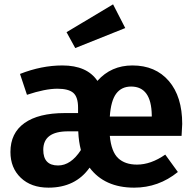

<svg xmlns="http://www.w3.org/2000/svg" viewBox="-20 -847 892 883"><path d="M556 -718 326 -626 286 -699 500 -827ZM818 -277Q818 -267 815 -222H485Q492 -149 523.5 -119.5Q555 -90 610 -90Q674 -90 740 -136L798 -56Q709 16 597 16Q461 16 392 -76Q327 16 203 16Q123 16 75.5 -29.5Q28 -75 28 -148Q28 -235 92.5 -281Q157 -327 278 -327H339V-352Q339 -401 317 -420Q295 -439 244 -439Q188 -439 104 -411L72 -507Q171 -546 267 -546Q380 -546 428 -475Q491 -546 589 -546Q695 -546 756.5 -474.5Q818 -403 818 -277ZM678 -311V-317Q676 -449 583 -449Q539 -449 514.5 -416.5Q490 -384 485 -311ZM247 -86Q306 -86 352 -157Q342 -196 340 -240V-243H293Q179 -243 179 -158Q179 -86 247 -86Z"/></svg>

Font: Fira Sans SemiBold
Style: Regular
Weight: 600
Designer: bBox Type GmbH & Carrois Corporate GbR & Edenspiekermann AG
Foundry: bBox Type GmbH & Carrois Corporate GbR & Edenspiekermann AG
Version: Version 4.301;PS 004.301;hotconv 1.0.88;makeotf.lib2.5.64775